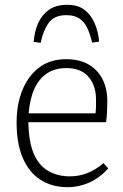

<svg xmlns="http://www.w3.org/2000/svg" viewBox="-20 -764 510 798"><path d="M261 14Q196 14 148 -17Q100 -48 74.5 -108Q49 -168 49 -254Q49 -331 73.5 -390.5Q98 -450 143.5 -484Q189 -518 255 -518Q311 -518 349 -495.5Q387 -473 406.5 -434Q426 -395 426 -345Q426 -324 425 -302Q424 -280 421 -256H98Q99 -175 120.5 -125Q142 -75 181.5 -53Q221 -31 270 -31Q309 -31 344 -45Q379 -59 410 -86L430 -64Q395 -25 351.5 -5.5Q308 14 261 14ZM99 -293H377Q379 -309 379 -322Q379 -335 379 -352Q379 -408 348 -444.5Q317 -481 256 -481Q209 -481 176 -459.5Q143 -438 123.5 -396Q104 -354 99 -293ZM259 -744Q303 -744 330 -724Q357 -704 372.5 -669.5Q388 -635 392 -591L363 -587Q354 -625 341.5 -650Q329 -675 308.5 -688Q288 -701 256 -701Q205 -701 182 -668.5Q159 -636 149 -586L120 -590Q123 -632 138 -666.5Q153 -701 182.5 -722.5Q212 -744 259 -744Z"/></svg>

Font: Literata 18pt ExtraLight
Style: Regular
Weight: 250
Designer: Latin by Veronika Burian and Jose Scaglione. Greek by Irene Vlachou. Cyrillic by Vera Evstafieva.
Foundry: TypeTogether
Version: Version 3.103;gftools[0.9.29]